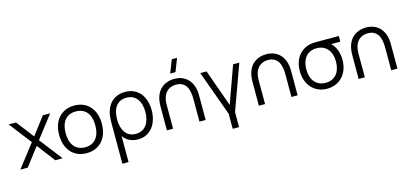

<svg xmlns="http://www.w3.org/2000/svg" viewBox="-78 -1381 4745 2222"><g transform="rotate(-15 2294.0 -270.0)"><path d="M10 0H98.5L264 -216.5L428.5 0H517L305.5 -273L512 -540H424L264 -329.5L102.5 -540H14.5L221 -273Z M802.5 15C962.5 15 1058.5 -100.5 1058.5 -270.5C1058.5 -437.5 964.5 -555 802.5 -555C644.5 -555 547 -440.5 547 -270.5C547 -103 641.5 15 802.5 15ZM625 -270.5C625 -396.5 681.5 -484.5 802.5 -484.5C921.5 -484.5 980.5 -400.5 980.5 -270.5C980.5 -143 922.5 -55.5 802.5 -55.5C685.5 -55.5 625 -140.5 625 -270.5Z M1168 -237.5V240H1242V-73.5C1275 -20.5 1338 15 1417 15C1567.5 15 1656 -108.5 1656 -271.5C1656 -431.5 1571 -555 1411.5 -555C1270.5 -555 1186 -458.5 1172 -324.5C1169 -302.5 1168 -273.5 1168 -237.5ZM1241.5 -271.5C1241.5 -398 1294.5 -486.5 1409 -486.5C1525 -486.5 1580.5 -396.5 1580.5 -271C1580.5 -145.5 1522.5 -53.5 1409 -53.5C1295 -53.5 1241.5 -144.5 1241.5 -271.5Z M2156 -275.5V0H2230V-297C2230 -458 2138.5 -552 2006 -553.5C1883.5 -555 1766 -483.5 1766 -288L1765.5 0H1839.5L1840 -122L1839.5 -146V-288C1839.5 -410 1900.5 -483.5 2004 -483.5C2117.5 -483.5 2156 -394.5 2156 -275.5ZM1973 -625H2036L2096 -780H2033Z M2506 180H2582V0L2778 -540H2703.5L2544 -96L2385.5 -540H2310L2506 0Z M3258 -275.5V0H3332V-297C3332 -458 3240.5 -552 3108 -553.5C2985.5 -555 2868 -483.5 2868 -288L2867.5 0H2941.5L2942 -122L2941.5 -146V-288C2941.5 -410 3002.5 -483.5 3106 -483.5C3219.5 -483.5 3258 -394.5 3258 -275.5Z M3684 15C3839.5 15 3940 -102.5 3940 -263C3940 -350.5 3909.5 -425.5 3860 -472H3970V-540H3737.5C3699 -540 3661 -540 3633 -535C3506.5 -512.5 3428.5 -407 3428.5 -263C3428.5 -102.5 3528.5 15 3684 15ZM3506.5 -263C3506.5 -380 3565 -470.5 3684 -469.5C3801 -469 3862 -383.5 3862 -263C3862 -140.5 3801 -55.5 3684 -55.5C3570.5 -55.5 3506.5 -138 3506.5 -263Z M4453.5 -275.5V0H4527.5V-297C4527.5 -458 4436 -552 4303.5 -553.5C4181 -555 4063.5 -483.5 4063.5 -288L4063 0H4137L4137.5 -122L4137 -146V-288C4137 -410 4198 -483.5 4301.5 -483.5C4415 -483.5 4453.5 -394.5 4453.5 -275.5Z"/></g></svg>

Font: Eudonet
Style: Regular
Weight: 400
Designer: Mikhail Sharanda
Foundry: Mikhail Sharanda
Version: Version 4.503;Glyphs 3.1.2 (3151)